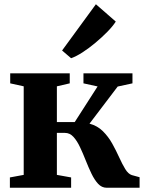

<svg xmlns="http://www.w3.org/2000/svg" viewBox="-20 -883 684 903"><path d="M26.5 0V-48.5L91.5 -60.5V-477L28 -491V-538H308V-491L247.5 -477V-309H331.5L439 -476.5L372.5 -491V-538H603V-491L533.5 -476L401 -301.5Q438 -291.5 463.8 -266Q489.5 -240.5 507.8 -207.8Q526 -175 540.5 -143Q555 -111 569 -88Q583 -65 600 -59.5L636.5 -49.5V0H481.5Q458.5 0 441.2 -18.8Q424 -37.5 410 -66.8Q396 -96 383 -129Q370 -162 356.2 -191.2Q342.5 -220.5 325.5 -239.2Q308.5 -258 285.5 -258H247.5V-60.5L314.5 -48.5V0ZM314 -609.5 272 -645.5 431 -863 524.5 -781.5Q510 -759 484.5 -733Q459 -707 428.8 -681.8Q398.5 -656.5 368.8 -637.2Q339 -618 315.5 -609.5Z"/></svg>

Font: Merriweather 60pt ExtraBold
Style: Regular
Weight: 800
Version: Version 2.100